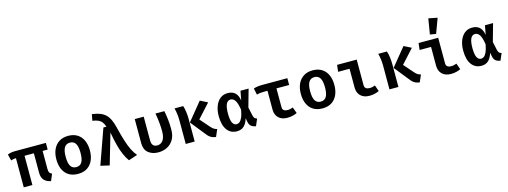

<svg xmlns="http://www.w3.org/2000/svg" viewBox="-11 -1819 7408 2801"><g transform="rotate(-15 3692.5 -419.0)"><path d="M584.6 -543.1V-442.1H508.2V-168.2Q508.2 -131.8 519.2 -113.8Q530.3 -95.9 555.9 -86.7L513.3 15.4Q446.7 2.1 411.3 -36.4Q375.9 -74.9 375.9 -150.8V-442.1H235.4V0H105.1V-441Q79.5 -440 64.1 -436.9Q48.7 -433.8 29.2 -427.2L5.1 -522.1Q29.7 -532.3 56.4 -537.7Q83.1 -543.1 125.1 -543.1Z M923.6 -558.5Q1004.6 -558.5 1061 -523.1Q1117.4 -487.7 1146.9 -423.3Q1176.4 -359 1176.4 -272.8Q1176.4 -140.5 1110.3 -62.6Q1044.1 15.4 923.1 15.4Q802.1 15.4 735.9 -61.3Q669.7 -137.9 669.7 -271.8Q669.7 -356.9 699.5 -421.5Q729.2 -486.2 785.9 -522.3Q842.6 -558.5 923.6 -558.5ZM923.6 -456.4Q866.7 -456.4 838.7 -411.8Q810.8 -367.2 810.8 -271.8Q810.8 -175.4 838.5 -131Q866.2 -86.7 923.1 -86.7Q980 -86.7 1007.7 -131Q1035.4 -175.4 1035.4 -272.8Q1035.4 -367.7 1007.7 -412.1Q980 -456.4 923.6 -456.4Z M1453.3 -543.1H1499.5Q1485.1 -585.1 1465.1 -612.3Q1445.1 -639.5 1411.8 -655.4Q1378.5 -671.3 1323.1 -679L1341 -774.9Q1411.3 -765.6 1461 -746.4Q1510.8 -727.2 1544.9 -693.8Q1579 -660.5 1602.6 -609Q1626.2 -557.4 1643.6 -483.1Q1671.8 -367.2 1698.7 -281.8Q1725.6 -196.4 1755.9 -134.9Q1786.2 -73.3 1824.6 -29.2L1689.7 15.4Q1653.3 -35.4 1625.6 -99Q1597.9 -162.6 1575.6 -246.9Q1553.3 -331.3 1533.3 -445.1L1399 15.9L1265.6 -14.9Z M2373.8 -543.1Q2386.2 -479.5 2394.4 -411.3Q2402.6 -343.1 2402.6 -262.1Q2402.6 -165.6 2365.1 -104.4Q2327.7 -43.1 2267.2 -13.8Q2206.7 15.4 2137.4 15.4Q2045.1 15.4 1985.9 -32.8Q1926.7 -81 1926.7 -177.4V-543.1H2062.1V-186.7Q2062.1 -133.8 2083.8 -110.3Q2105.6 -86.7 2145.6 -86.7Q2177.9 -86.7 2205.4 -104.1Q2232.8 -121.5 2249.7 -161.8Q2266.7 -202.1 2266.7 -270.8Q2266.7 -334.4 2259.5 -404.1Q2252.3 -473.8 2239.5 -543.1Z M2912.3 -557.9 3024.1 -501.5 2834.9 -293.3 2961 -149.2Q2985.6 -121.5 3005.6 -109.5Q3025.6 -97.4 3051.3 -91.8L3005.1 15.9Q2953.3 10.3 2920 -13.3Q2886.7 -36.9 2851.3 -86.7L2690.8 -286.7ZM2658.5 -543.1Q2671.8 -504.1 2679.2 -450.3Q2686.7 -396.4 2686.7 -341V0H2551.3V-354.4Q2551.3 -402.1 2545.6 -449Q2540 -495.9 2527.2 -543.1Z M3332.3 -558.5Q3474.4 -558.5 3497.4 -403.1L3523.6 -543.1H3646.2L3571.3 -276.9L3598.5 -150.8Q3605.6 -119.5 3618.5 -106.9Q3631.3 -94.4 3653.3 -88.7L3608.2 15.9Q3566.2 8.7 3539.2 -11.8Q3512.3 -32.3 3503.1 -81L3492.3 -136.4Q3472.3 -64.6 3431.5 -24.6Q3390.8 15.4 3323.6 15.4Q3228.7 15.4 3174.9 -57.7Q3121 -130.8 3121 -268.2Q3121 -352.3 3146.4 -417.9Q3171.8 -483.6 3219 -521Q3266.2 -558.5 3332.3 -558.5ZM3349.2 -457.4Q3260.5 -457.4 3260.5 -268.2Q3260.5 -170.8 3283.1 -128.2Q3305.6 -85.6 3345.1 -85.6Q3366.2 -85.6 3387.4 -100.5Q3408.7 -115.4 3427.9 -156.2Q3447.2 -196.9 3461 -273.3Q3444.1 -377.9 3416.7 -417.7Q3389.2 -457.4 3349.2 -457.4Z M4231.3 -543.1V-440.5H4039.5V-157.4Q4039.5 -122.6 4060.3 -107.7Q4081 -92.8 4115.4 -92.8Q4136.9 -92.8 4157.9 -97.7Q4179 -102.6 4197.4 -109.7L4231.3 -17.4Q4206.7 -4.6 4168.7 5.4Q4130.8 15.4 4084.1 15.4Q4000 15.4 3952.1 -31Q3904.1 -77.4 3904.1 -156.9V-440.5H3856.4Q3828.7 -440.5 3800.3 -437.9Q3771.8 -435.4 3741 -426.7L3720.5 -523.6Q3748.7 -534.4 3781.8 -538.7Q3814.9 -543.1 3857.9 -543.1Z M4615.9 -558.5Q4696.9 -558.5 4753.3 -523.1Q4809.7 -487.7 4839.2 -423.3Q4868.7 -359 4868.7 -272.8Q4868.7 -140.5 4802.6 -62.6Q4736.4 15.4 4615.4 15.4Q4494.4 15.4 4428.2 -61.3Q4362.1 -137.9 4362.1 -271.8Q4362.1 -356.9 4391.8 -421.5Q4421.5 -486.2 4478.2 -522.3Q4534.9 -558.5 4615.9 -558.5ZM4615.9 -456.4Q4559 -456.4 4531 -411.8Q4503.1 -367.2 4503.1 -271.8Q4503.1 -175.4 4530.8 -131Q4558.5 -86.7 4615.4 -86.7Q4672.3 -86.7 4700 -131Q4727.7 -175.4 4727.7 -272.8Q4727.7 -367.7 4700 -412.1Q4672.3 -456.4 4615.9 -456.4Z M5143.6 -441H4970.8L4982.6 -543.1H5279V-157.4Q5279 -122.6 5300 -107.7Q5321 -92.8 5355.9 -92.8Q5376.9 -92.8 5397.9 -97.7Q5419 -102.6 5437.9 -109.7L5470.8 -17.4Q5446.7 -4.6 5408.5 5.4Q5370.3 15.4 5324.1 15.4Q5240.5 15.4 5192.1 -31Q5143.6 -77.4 5143.6 -156.9Z M5989.2 -557.9 6101 -501.5 5911.8 -293.3 6037.9 -149.2Q6062.6 -121.5 6082.6 -109.5Q6102.6 -97.4 6128.2 -91.8L6082.1 15.9Q6030.3 10.3 5996.9 -13.3Q5963.6 -36.9 5928.2 -86.7L5767.7 -286.7ZM5735.4 -543.1Q5748.7 -504.1 5756.2 -450.3Q5763.6 -396.4 5763.6 -341V0H5628.2V-354.4Q5628.2 -402.1 5622.6 -449Q5616.9 -495.9 5604.1 -543.1Z M6374.4 -441H6201.5L6213.3 -543.1H6509.7V-157.4Q6509.7 -122.6 6530.8 -107.7Q6551.8 -92.8 6586.7 -92.8Q6607.7 -92.8 6628.7 -97.7Q6649.7 -102.6 6668.7 -109.7L6701.5 -17.4Q6677.4 -4.6 6639.2 5.4Q6601 15.4 6554.9 15.4Q6471.3 15.4 6422.8 -31Q6374.4 -77.4 6374.4 -156.9ZM6443.6 -854.4 6577.4 -827.7 6494.9 -605.1 6405.1 -620.5Z M7024.6 -558.5Q7166.7 -558.5 7189.7 -403.1L7215.9 -543.1H7338.5L7263.6 -276.9L7290.8 -150.8Q7297.9 -119.5 7310.8 -106.9Q7323.6 -94.4 7345.6 -88.7L7300.5 15.9Q7258.5 8.7 7231.5 -11.8Q7204.6 -32.3 7195.4 -81L7184.6 -136.4Q7164.6 -64.6 7123.8 -24.6Q7083.1 15.4 7015.9 15.4Q6921 15.4 6867.2 -57.7Q6813.3 -130.8 6813.3 -268.2Q6813.3 -352.3 6838.7 -417.9Q6864.1 -483.6 6911.3 -521Q6958.5 -558.5 7024.6 -558.5ZM7041.5 -457.4Q6952.8 -457.4 6952.8 -268.2Q6952.8 -170.8 6975.4 -128.2Q6997.9 -85.6 7037.4 -85.6Q7058.5 -85.6 7079.7 -100.5Q7101 -115.4 7120.3 -156.2Q7139.5 -196.9 7153.3 -273.3Q7136.4 -377.9 7109 -417.7Q7081.5 -457.4 7041.5 -457.4Z"/></g></svg>

Font: Fira Code SemiBold
Style: Regular
Weight: 600
Designer: Carrois Corporate, Edenspiekermann AG, Nikita Prokopov
Foundry: Carrois Corporate, Edenspiekermann AG, Nikita Prokopov
Version: Version 6.002